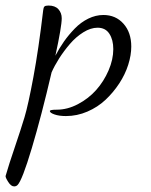

<svg xmlns="http://www.w3.org/2000/svg" viewBox="-133 -393 544 693"><path d="M105 25.9Q80.1 25.9 63.5 20Q46.9 14.2 46.9 7.8Q46.9 2.9 71.8 2.9Q110.4 2.9 148.4 -17.1Q186.5 -37.1 214.1 -68.1Q241.7 -99.1 258.8 -138.7Q275.9 -178.2 275.9 -215.8Q275.9 -249.5 261.7 -271.2Q247.6 -293 219.2 -293Q194.3 -293 167.7 -276.4Q141.1 -259.8 119.1 -234.1Q97.2 -208.5 80.3 -181.9Q63.5 -155.3 53.2 -131.8Q16.6 25.4 -18.3 142.1Q-53.2 258.8 -69.8 274.9Q-74.7 279.8 -82 279.8Q-93.3 279.8 -103.5 263.4Q-113.8 247.1 -112.8 242.2Q-101.1 201.2 -79.3 137.5Q-57.6 73.7 -44.4 29.8Q-31.2 -14.2 -12.5 -114.7Q6.3 -215.3 22.9 -356Q23.9 -365.7 27.3 -369.4Q30.8 -373 42 -373Q65.9 -373 77.9 -359.6Q89.8 -346.2 89.8 -327.1Q89.8 -297.4 66.9 -191.9Q81.1 -219.2 97.9 -243.2Q114.7 -267.1 136.7 -289.8Q158.7 -312.5 185.5 -325.7Q212.4 -338.9 240.2 -338.9Q284.7 -338.9 312.7 -307.4Q340.8 -275.9 340.8 -225.1Q340.8 -193.8 329.8 -159.2Q318.8 -124.5 297.4 -91.8Q275.9 -59.1 247.8 -32.7Q219.7 -6.3 182.4 9.8Q145 25.9 105 25.9Z"/></svg>

Font: Dancing Script OT
Style: Regular
Weight: 400
Foundry: Pablo Impallari. www.impallari.com
Version: Version 1.000